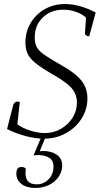

<svg xmlns="http://www.w3.org/2000/svg" viewBox="-20 -675 533 951"><path d="M197 12Q156 12 105.5 -1.5Q55 -15 15 -36L46 -157Q54 -172 66 -172Q75 -172 78 -168L66 -59Q92 -40 130.5 -28Q169 -16 203 -16Q246 -16 282 -37Q318 -58 339.5 -92Q361 -126 361 -167Q361 -194 350 -216Q339 -238 312.5 -259.5Q286 -281 237 -309Q185 -339 156.5 -362Q128 -385 117 -408.5Q106 -432 106 -464Q106 -518 132 -561.5Q158 -605 202.5 -630Q247 -655 302 -655Q373 -655 454 -613L422 -495Q413 -495 406.5 -500Q400 -505 401 -511L406 -588Q386 -606 356 -616.5Q326 -627 294 -627Q232 -627 192 -588.5Q152 -550 152 -489Q152 -462 161.5 -443Q171 -424 199 -404Q227 -384 281 -354Q354 -313 383.5 -275.5Q413 -238 413 -188Q413 -133 384 -87.5Q355 -42 306 -15Q257 12 197 12ZM155 256Q112 256 86.5 236.5Q61 217 61 185Q61 167 68 159.5Q75 152 85 152Q100 152 108 160Q96 238 162 238Q196 238 220.5 213Q245 188 245 151Q245 119 223 106Q201 93 169 93Q156 93 146 95L186 0H207L177 74Q187 73 196 73Q233 73 260.5 91Q288 109 288 145Q288 175 270.5 200.5Q253 226 223 241Q193 256 155 256Z"/></svg>

Font: Petrona ExtraLight
Style: Italic
Weight: 200
Italic angle: -9°
Designer: Ringo R. Seeber
Foundry: Ringo R. Seeber
Version: Version 2.001; ttfautohint (v1.8.3)